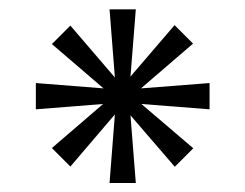

<svg xmlns="http://www.w3.org/2000/svg" viewBox="-20 -789 538 421"><path d="M220.2 -387.7 231.9 -538.1 134.3 -423.8 93.8 -464.4 206.1 -561 58.6 -549.3V-606.9L207 -595.2L93.8 -692.4L134.3 -732.9L231.9 -619.1L220.2 -768.6H277.8L266.1 -621.1L362.8 -733.9L403.3 -693.4L289.1 -595.2L439.5 -606.9V-549.3L290 -561L403.8 -463.9L363.3 -423.3L266.1 -536.1L277.8 -387.7Z"/></svg>

Font: Kay Pho Du SemiBold
Style: Regular
Weight: 600
Designer: Victor Gaultney, Khu Oo Reh
Foundry: SIL International
Version: Version 3.000